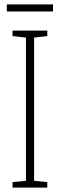

<svg xmlns="http://www.w3.org/2000/svg" viewBox="-20 -946 272 873"><path d="M221 -926H11V-894H221ZM195 -93V-118L135 -124V-775L195 -782V-807H37V-782L98 -775V-124L37 -118V-93Z"/></svg>

Font: Noto Sans Kannada UI ExtraCondensed ExtraLight
Style: Regular
Weight: 200
Width: 2
Designer: Jelle Bosma - Monotype Design Team
Foundry: Monotype Imaging Inc.
Version: Version 2.005